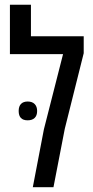

<svg xmlns="http://www.w3.org/2000/svg" viewBox="-20 -783 389 803"><path d="M117.2 0 163.6 -242.2 243.7 -556.6H21.5V-763.2H109.4V-631.3H330.1V-560.5L251 -244.6L203.6 0ZM95.7 -279.8Q58.1 -279.8 58.1 -318.8Q58.1 -338.4 67.9 -348.4Q77.6 -358.4 95.7 -358.4Q114.7 -358.4 125 -347.9Q135.3 -337.4 135.3 -318.8Q135.3 -299.8 125 -289.8Q114.7 -279.8 95.7 -279.8Z"/></svg>

Font: Open Sans Condensed Medium
Style: Regular
Weight: 500
Width: 3
Designer: Monotype Design Team
Foundry: Monotype Imaging Inc.
Version: Version 3.000